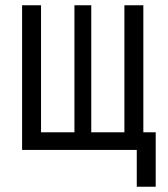

<svg xmlns="http://www.w3.org/2000/svg" viewBox="-20 -570 640 730"><path d="M572 140V-67H525V-550H453V-67H327V-550H263V-67H136V-550H64V0H500V140Z"/></svg>

Font: Tekne LDO Light
Style: Regular
Weight: 300
Monospace: yes
Designer: Alessio Laiso, Mario Rullo, Paolo Rosset
Foundry: Alessio Laiso
Version: Version 1.000;hotconv 1.0.109;makeotfexe 2.5.65596